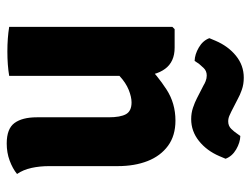

<svg xmlns="http://www.w3.org/2000/svg" viewBox="-109 -647 764 586"><g transform="rotate(90 273.0 -354.0)"><path d="M125.5 -505Q168.5 -505 190 -476Q211.5 -447 211.5 -397V0Q178.5 5.5 137 5.5Q96.5 5.5 62 0V-498L69 -505ZM487 -122.5Q487 -93.5 492.5 -68.2Q498 -43 511 -24Q494.5 -10.5 470.2 -1.5Q446 7.5 418 7.5Q373 7.5 355.5 -16.2Q338 -40 338 -84.5V-303.5Q338 -339.5 328.5 -356.5Q319 -373.5 292.5 -373.5Q276 -373.5 254.2 -364.8Q232.5 -356 211.8 -336.8Q191 -317.5 175.5 -286V-417.5Q210.5 -452.5 252.8 -480Q295 -507.5 348 -507.5Q394 -507.5 425 -484.8Q456 -462 471.5 -422.5Q487 -383 487 -331.5ZM240 -593.5Q236.5 -596 228 -599.5Q219.5 -603 210.5 -603Q196.5 -603 187.5 -593.5Q178.5 -584 174.5 -579L166 -566Q146 -566.5 125 -578.8Q104 -591 96.5 -611L104.5 -630Q121 -668.5 150.2 -692.2Q179.5 -716 217 -716Q237.5 -716 254.2 -710Q271 -704 280.5 -698.5L320.5 -678Q324.5 -676 333 -672.2Q341.5 -668.5 350.5 -668.5Q364.5 -668.5 373.5 -678Q382.5 -687.5 386 -693L395 -705.5Q415 -705 436 -692.8Q457 -680.5 464.5 -660.5L456.5 -641.5Q440 -603 410.2 -579.2Q380.5 -555.5 343.5 -555.5Q325 -555.5 308.8 -561Q292.5 -566.5 280 -573Z"/></g></svg>

Font: Signika Negative Light
Style: Bold
Weight: 700
Version: Version 2.001